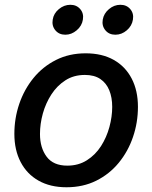

<svg xmlns="http://www.w3.org/2000/svg" viewBox="-20 -771 637 802"><path d="M257.8 11.2Q189.9 11.2 141.1 -16.4Q92.3 -43.9 66.2 -94.2Q40 -144.5 40 -211.9Q40 -276.9 60.5 -337.2Q81.1 -397.5 119.9 -445.1Q158.7 -492.7 213.9 -520.5Q269 -548.3 337.9 -548.3Q406.2 -548.3 455.1 -520.8Q503.9 -493.2 530 -442.9Q556.2 -392.6 556.2 -324.7Q556.2 -259.3 535.6 -199Q515.1 -138.7 476.1 -91.1Q437 -43.5 381.8 -16.1Q326.7 11.2 257.8 11.2ZM261.2 -79.1Q307.6 -79.1 343 -101.6Q378.4 -124 401.9 -160.6Q425.3 -197.3 437 -240.5Q448.7 -283.7 448.7 -324.7Q448.7 -363.8 436.5 -393.8Q424.3 -423.8 399.2 -440.9Q374 -458 334.5 -458Q288.1 -458 253.2 -435.5Q218.3 -413.1 194.6 -376.5Q170.9 -339.8 158.9 -296.6Q147 -253.4 147 -211.4Q147 -153.8 174.8 -116.5Q202.6 -79.1 261.2 -79.1ZM461.9 -626Q435.5 -626 420.2 -644.5Q404.8 -663.1 409.2 -689Q413.6 -714.8 435.1 -732.9Q456.5 -751 482.9 -751Q508.8 -751 524.2 -732.9Q539.6 -714.8 535.2 -689Q531.2 -663.1 509.8 -644.5Q488.3 -626 461.9 -626ZM252.9 -626Q226.6 -626 211.2 -644.5Q195.8 -663.1 200.2 -689Q204.1 -714.8 225.8 -732.9Q247.6 -751 273.9 -751Q299.8 -751 315.2 -732.9Q330.6 -714.8 326.2 -689Q322.3 -663.1 300.5 -644.5Q278.8 -626 252.9 -626Z"/></svg>

Font: Inter 17pt Medium
Style: Italic
Weight: 500
Italic angle: -9.3988°
Version: Version 4.001;git-66647c0bb